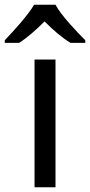

<svg xmlns="http://www.w3.org/2000/svg" viewBox="-60 -786 378 806"><path d="M173 -766H83C57 -721 -3 -656 -40 -617V-606H20C55 -628 91 -660 127 -696C163 -660 201 -627 236 -606H298V-617C260 -655 197 -721 173 -766ZM173 0V-536H85V0Z"/></svg>

Font: Noto Sans Cypriot
Style: Regular
Weight: 400
Designer: Monotype Design Team
Foundry: Monotype Imaging Inc.
Version: Version 2.002